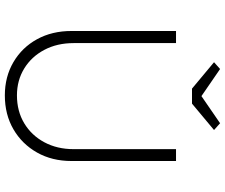

<svg xmlns="http://www.w3.org/2000/svg" viewBox="-88 -834 929 793"><g transform="rotate(90 376.5 -437.5)"><path d="M374 7Q297 7 236.5 -28.5Q176 -64 142 -126Q108 -188 108 -268V-700H158V-277Q158 -209 186 -156Q214 -103 263 -73Q312 -43 374 -43Q439 -43 489 -73Q539 -103 567.5 -156Q596 -209 596 -277V-700H645V-268Q645 -188 610 -126Q575 -64 514 -28.5Q453 7 374 7ZM346 -766 237 -857 265 -882 377 -805 489 -882 517 -857 408 -766Z"/></g></svg>

Font: Lexend Deca ExtraLight
Style: Regular
Weight: 200
Designer: Bonnie Shaver-Troup, Thomas Jockin
Foundry: Lexend
Version: Version 1.008; ttfautohint (v1.8.4.7-5d5b)